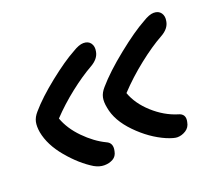

<svg xmlns="http://www.w3.org/2000/svg" viewBox="-86 -557 804 703"><g transform="rotate(-20 316.5 -205.5)"><path d="M497.1 21Q484.4 21 457 9.8Q399.4 -15.1 350.1 -65.7Q300.8 -116.2 292 -168.9Q287.1 -192.9 290.8 -209.7Q294.4 -226.6 309.1 -243.2Q348.6 -289.1 415.8 -342.8Q482.9 -396.5 527.8 -420.9Q553.7 -437 570.8 -437Q589.8 -437 598.9 -424.1Q607.9 -411.1 604 -392.1Q599.6 -364.7 567.9 -347.2Q524.4 -323.2 472.2 -282Q419.9 -240.7 377 -194.8Q393.1 -149.4 435.8 -110.8Q478.5 -72.3 527.8 -57.1Q557.1 -49.8 549.8 -19Q546.4 1 530.5 11Q514.6 21 497.1 21ZM210.9 25.9Q192.4 25.9 172.9 15.1Q126 -13.2 82.8 -64.7Q39.6 -116.2 29.8 -168.9Q25.9 -192.4 29.5 -209.5Q33.2 -226.6 47.9 -243.2Q83.5 -284.7 144.5 -333.3Q205.6 -381.8 248 -404.8Q273.9 -420.9 291 -420.9Q310.1 -420.9 319.1 -408Q328.1 -395 324.2 -376Q319.8 -349.1 288.1 -331.1Q247.1 -308.1 199.5 -270.8Q151.9 -233.4 112.8 -191.9Q128.4 -148.4 166.5 -109.6Q204.6 -70.8 246.1 -50.8Q270.5 -40.5 263.2 -9.8Q259.8 9.3 244.9 17.6Q230 25.9 210.9 25.9Z"/></g></svg>

Font: Shantell Sans Irregular Bouncy
Style: Italic
Weight: 400
Italic angle: -11.31°
Designer: Stephen Nixon, Anya Danilova, Shantell Martin
Foundry: Arrow Type
Version: Version 1.006;[9816181b4]